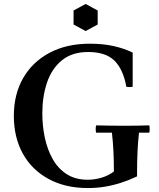

<svg xmlns="http://www.w3.org/2000/svg" viewBox="-20 -936 802 971"><path d="M735 -302Q739 -284 735 -265H683Q678 -222 675.5 -170Q673 -118 673 -44Q633 -25 593 -12Q553 1 511.5 8Q470 15 424 15Q310 15 225.5 -31Q141 -77 95.5 -159Q50 -241 50 -350Q50 -459 97 -541Q144 -623 230.5 -669Q317 -715 434 -715Q503 -715 557 -702.5Q611 -690 651 -670V-497Q635 -494 619 -497Q603 -586 558.5 -629.5Q514 -673 426 -673Q344 -673 292.5 -630.5Q241 -588 217.5 -517.5Q194 -447 194 -363Q194 -300 206.5 -240.5Q219 -181 246 -132.5Q273 -84 317 -55.5Q361 -27 424 -27Q460 -27 495.5 -38Q531 -49 556 -69Q556 -125 553.5 -173.5Q551 -222 546 -265H466Q462 -284 466 -302Q501 -301 538.5 -300.5Q576 -300 610 -300Q645 -300 673 -300.5Q701 -301 735 -302ZM413 -916 474 -883V-812L413 -779L352 -812V-883Z"/></svg>

Font: Poltawski Nowy Medium
Style: Regular
Weight: 500
Version: Version 1.001;gftools[0.9.25]